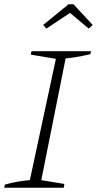

<svg xmlns="http://www.w3.org/2000/svg" viewBox="-23 -887 458 907"><path d="M-3 0 0 -15Q32 -24 61.5 -29Q91 -34 118 -36L241 -609L122 -629L126 -645H407L404 -631Q364 -622 337 -617.5Q310 -613 287 -611L172 -36L281 -18L278 0ZM324 -867 415 -769 396 -752 308 -826 196 -752 181 -769 301 -867Z"/></svg>

Font: Piazzolla SC ExtraLight
Style: Italic
Weight: 200
Italic angle: -11.3°
Designer: Juan Pablo del Peral
Foundry: Huerta Tipografica
Version: Version 1.330